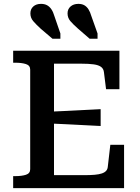

<svg xmlns="http://www.w3.org/2000/svg" viewBox="-20 -972 722 992"><path d="M452 -889 484 -799V-772H443L383 -824Q358 -846 343.5 -863Q329 -880 329 -903Q329 -925 344.5 -938.5Q360 -952 385 -952Q403 -952 415.5 -945Q428 -938 437 -924Q446 -910 452 -889ZM261 -889 292 -799V-772H251L190 -824Q166 -846 151.5 -863Q137 -880 137 -903Q137 -925 152 -938.5Q167 -952 192 -952Q210 -952 223 -945Q236 -938 245.5 -924Q255 -910 261 -889ZM621 -224V0H48V-62H59Q92 -62 114 -69Q136 -76 136 -98V-612Q136 -634 114 -641Q92 -648 59 -648H48V-710H597V-511H528L517 -599Q515 -617 502 -626.5Q489 -636 464 -639.5Q439 -643 399 -643H259V-67H415Q447 -67 469.5 -69Q492 -71 506.5 -76Q521 -81 528.5 -89.5Q536 -98 537 -111L550 -224ZM236 -395Q281 -397 324.5 -399Q368 -401 412 -403.5Q456 -406 500 -408V-321Q456 -323 412 -325.5Q368 -328 324.5 -330Q281 -332 236 -334Z"/></svg>

Font: Roboto Serif Medium
Style: Regular
Weight: 500
Designer: Greg Gazdowicz
Foundry: Commercial Type
Version: Version 1.008